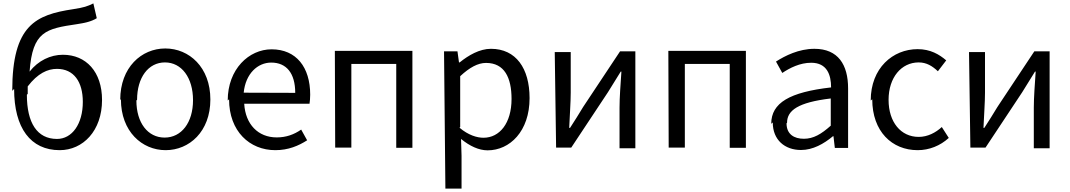

<svg xmlns="http://www.w3.org/2000/svg" viewBox="-20 -843 6292 1129"><path d="M63 -320C63 -90 160 40 331 40C468 40 580 -74 580 -255C580 -421 486 -521 350 -521C277 -521 205 -487 154 -422C171 -659 250 -674 433 -701C480 -708 519 -717 549 -736L529 -823C494 -806 475 -799 410 -789C191 -756 52 -696 52 -309ZM143 -291V-335C202 -412 260 -438 315 -438C414 -438 467 -362 467 -244C467 -114 404 -26 315 -26C198 -26 138 -121 138 -286Z M691 -259C691 -70 815 40 954 40C1093 40 1217 -69 1217 -258C1217 -448 1092 -558 952 -558C812 -558 687 -447 687 -256ZM786 -256C786 -387 852 -476 950 -476C1048 -476 1115 -386 1115 -254C1115 -122 1047 -34 948 -34C849 -34 782 -121 782 -252Z M1327 -259C1327 -71 1448 40 1599 40C1676 40 1736 14 1786 -18L1751 -81C1709 -52 1663 -35 1607 -35C1498 -35 1423 -112 1416 -233H1800C1802 -246 1804 -265 1804 -286C1804 -448 1722 -553 1577 -553C1444 -553 1319 -437 1319 -252ZM1413 -298C1424 -410 1495 -475 1575 -475C1664 -475 1716 -413 1716 -297Z M1951 25H2046V-467H2310V26H2405V-544H1949Z M2599 266H2694V73L2691 -26C2742 16 2796 41 2847 41C2978 41 3094 -71 3094 -266C3094 -441 3014 -556 2867 -556C2800 -556 2735 -518 2683 -476H2679L2670 -541H2591ZM2686 -96V-395C2741 -446 2790 -473 2838 -473C2946 -473 2988 -387 2988 -261C2988 -119 2918 -33 2823 -33C2785 -33 2734 -48 2682 -92Z M3250 25H3339L3555 -301C3576 -335 3608 -387 3630 -422H3634C3629 -347 3623 -270 3623 -210V29H3716V-541H3626L3409 -214C3388 -179 3355 -126 3332 -91H3327C3330 -164 3336 -240 3336 -299V-537H3242Z M3912 25H4007V-467H4271V26H4366V-544H3910Z M4524 -123C4524 -20 4595 39 4690 39C4760 39 4824 3 4878 -42H4881L4889 27H4967V-323C4967 -463 4908 -556 4769 -556C4677 -556 4596 -515 4543 -481L4580 -414C4625 -444 4684 -474 4750 -474C4843 -474 4867 -403 4867 -329C4624 -301 4515 -239 4515 -115ZM4608 -121C4608 -194 4673 -241 4865 -264V-104C4809 -54 4763 -27 4707 -27C4650 -27 4605 -53 4605 -118Z M5109 -259C5109 -70 5225 40 5376 40C5444 40 5509 14 5559 -32L5518 -96C5482 -63 5435 -38 5382 -38C5277 -38 5205 -125 5205 -256C5205 -387 5280 -476 5382 -476C5428 -476 5462 -455 5495 -424L5544 -488C5503 -523 5451 -554 5376 -554C5230 -554 5100 -443 5100 -252Z M5686 25H5775L5991 -301C6012 -335 6044 -387 6066 -422H6070C6065 -347 6059 -270 6059 -210V29H6152V-541H6062L5845 -214C5824 -179 5791 -126 5768 -91H5763C5766 -164 5772 -240 5772 -299V-537H5678Z"/></svg>

Font: GenEiGothic-pro-Regular
Style: Regular
Weight: 400
Designer: Ryoko NISHIZUKA (kana & ideographs); Paul D. Hunt (Latin, Greek & Cyrillic); Wenlong ZHANG (bopomofo); Sandoll Communica
Foundry: Adobe Systems Incorporated; o_tamon
Version: Version 1.000.140830